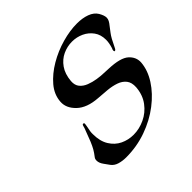

<svg xmlns="http://www.w3.org/2000/svg" viewBox="-166 -810 966 966"><g transform="rotate(-45 317.0 -327.0)"><path d="M206 -1Q181 -1 158.5 -7.5Q136 -14 123 -31Q116 -41 102.5 -59.5Q89 -78 89 -95Q89 -107 95 -114Q109 -132 117.5 -147Q126 -162 135 -183.5Q144 -205 157 -241Q162 -252 165 -265Q168 -278 177 -273Q181 -271 177 -253.5Q173 -236 171 -222Q170 -217 170 -212Q170 -207 170 -202Q170 -152 190.5 -119Q211 -86 243.5 -70.5Q276 -55 313 -55Q354 -55 393.5 -73.5Q433 -92 460 -128Q487 -164 491 -215Q493 -248 478 -267Q463 -286 437 -295Q411 -304 379.5 -307Q348 -310 317 -312Q243 -317 205 -353.5Q167 -390 170 -433Q173 -481 207 -521Q241 -561 292 -591Q343 -621 400 -637Q457 -653 507 -653Q546 -653 576 -642Q606 -631 620 -608Q634 -584 634 -568Q634 -558 629 -548.5Q624 -539 614 -527Q602 -511 593.5 -500Q585 -489 576.5 -473.5Q568 -458 555 -431Q550 -420 544 -420Q540 -420 540 -427Q540 -433 544 -440Q553 -469 553 -491Q553 -528 534.5 -553.5Q516 -579 487 -592.5Q458 -606 425 -606Q391 -606 359.5 -591.5Q328 -577 306.5 -546.5Q285 -516 281 -469Q279 -441 293 -424Q307 -407 330.5 -398Q354 -389 379.5 -385Q405 -381 427 -380.5Q449 -380 459 -379Q540 -376 569.5 -349.5Q599 -323 597 -286Q593 -234 560.5 -183.5Q528 -133 474 -91.5Q420 -50 351 -25.5Q282 -1 206 -1Z"/></g></svg>

Font: Kings
Style: Regular
Weight: 400
Designer: Robert E. Leuschke
Foundry: Robert E. Leuschke
Version: Version 1.010; ttfautohint (v1.8.3)